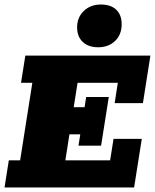

<svg xmlns="http://www.w3.org/2000/svg" viewBox="-22 -829 685 849"><path d="M-2 0 17 -120H67L121 -463H71L90 -583H643L610 -373H485L499 -463H321L304 -355H352L359 -400H459L425 -185H325L333 -235H285L267 -120H465L480 -215H605L571 0ZM412 -620Q369 -620 344 -643.5Q319 -667 319 -708Q319 -752 348.5 -780.5Q378 -809 424 -809Q468 -809 492 -786Q516 -763 516 -722Q516 -676 487 -648Q458 -620 412 -620Z"/></svg>

Font: Rokkitt SemiBold Black
Style: Italic
Weight: 900
Italic angle: -9°
Version: Version 3.103